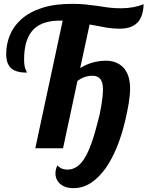

<svg xmlns="http://www.w3.org/2000/svg" viewBox="-20 -769 765 996"><path d="M278.3 168.9Q267.6 151.4 267.6 130.4Q267.6 109.4 277.8 88.9Q289.1 101.1 301.8 106Q314.5 110.8 330.1 110.8Q356.4 110.8 378.7 95.9Q400.9 81.1 419.9 49.8Q455.6 -8.3 488.8 -143.1Q498 -173.8 505.9 -222.7Q514.2 -273.9 514.2 -306.2Q514.2 -344.2 498 -361.8Q484.4 -376 460 -376Q417.5 -376 381.8 -349.1L307.1 0H163.1L305.2 -662.1H293Q204.1 -662.1 159.2 -621.6Q105 -572.8 105 -460Q105 -427.7 112.3 -410.2Q114.3 -403.8 117.2 -398.9Q119.1 -395.5 119.1 -392.1Q65.4 -392.1 39.6 -413.6Q12.2 -436.5 12.2 -488.8Q12.2 -540.5 31.5 -587.2Q50.8 -633.8 90.3 -668.9Q132.8 -707 198.2 -728Q263.7 -749 353 -749Q393.1 -749 422.6 -746.1Q452.1 -743.2 489.7 -737.8Q528.3 -731.4 552.5 -728.8Q576.7 -726.1 608.9 -726.1Q642.1 -726.1 672.4 -731.9Q702.6 -737.8 725.1 -747.1Q722.7 -681.2 691.9 -650.6Q661.1 -620.1 600.1 -620.1Q567.4 -620.1 534.2 -625.5Q501 -630.9 444.8 -642.1L396 -416Q428.7 -436.5 470.7 -447.3Q500.5 -454.1 530.8 -454.1Q556.6 -454.1 579.1 -445.6Q601.6 -437 618.2 -420.4Q654.8 -382.3 654.8 -311Q654.8 -274.9 647.9 -233.9Q641.1 -192.9 628.9 -141.1Q612.3 -70.3 587.2 -8.1Q562 54.2 529.8 101.1Q494.6 151.4 452.4 179.2Q410.2 207 361.8 207Q331.1 207 310.1 196.8Q289.1 186.5 278.3 168.9Z"/></svg>

Font: Pattaya
Style: Regular
Weight: 400
Designer: Pablo Impallari / Thai characters Designed by Thanarat Vachiruckul and Suppakit Chalermlarp
Foundry: Pablo Impallari
Version: Version 1.007;September 16, 2023;FontCreator 15.0.0.2934 64-